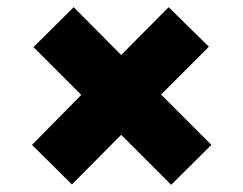

<svg xmlns="http://www.w3.org/2000/svg" viewBox="-20 -620 677 534"><path d="M69 -217 206 -356 73 -489 185 -600 317 -467 449 -600 561 -490 428 -357 568 -217 456 -106 317 -245 180 -107Z"/></svg>

Font: Poppins
Style: Bold
Weight: 700
Designer: Ninad Kale (Devanagari), Jonny Pinhorn (Latin)
Version: Version 5.002